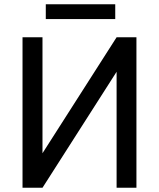

<svg xmlns="http://www.w3.org/2000/svg" viewBox="-20 -887 753 907"><path d="M524.4 -866.7H196.3V-796.9H524.4ZM180.7 -163.1V-710.9H86.4V0H180.7L530.8 -547.9V0H624.5V-710.9H530.8Z"/></svg>

Font: Roboto
Style: Regular
Weight: 400
Designer: Google
Version: Version 2.137; 2017